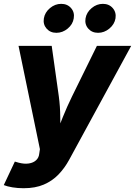

<svg xmlns="http://www.w3.org/2000/svg" viewBox="-42 -789 715 1017"><path d="M-22 191.4 36.6 66.9 57.1 72.8Q86.9 80.6 110.8 76.9Q134.8 73.2 149.4 59.6Q164.1 45.9 166 23.9L169.4 1L56.2 -545.9H231.9L269.5 -278.8Q276.9 -224.1 277.1 -168.9Q277.3 -113.8 280.3 -50.3H245.1Q268.6 -113.8 291 -169.4Q313.5 -225.1 339.8 -278.8L471.2 -545.9H652.8L324.2 57.6Q300.3 101.6 267.6 135.5Q234.9 169.4 189.9 188.7Q145 208 83 208Q52.2 208 24.2 203.4Q-3.9 198.7 -22 191.4ZM477.5 -615.2Q444.8 -615.2 425.3 -637.7Q405.8 -660.2 411.1 -691.9Q416.5 -723.6 443.4 -746.1Q470.2 -768.6 502.9 -768.6Q535.6 -768.6 555.2 -746.1Q574.7 -723.6 569.8 -691.9Q564.5 -660.2 537.4 -637.7Q510.3 -615.2 477.5 -615.2ZM256.8 -615.2Q224.1 -615.2 204.6 -637.7Q185.1 -660.2 190.4 -691.9Q195.8 -723.6 222.7 -746.1Q249.5 -768.6 282.2 -768.6Q314.9 -768.6 334.5 -746.1Q354 -723.6 348.6 -691.9Q343.8 -660.2 316.7 -637.7Q289.6 -615.2 256.8 -615.2Z"/></svg>

Font: Inter ExtraBold
Style: Italic
Weight: 800
Italic angle: -9.3988°
Designer: Rasmus Andersson
Foundry: rsms
Version: Version 4.001;git-66647c0bb